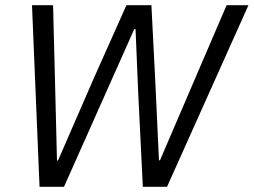

<svg xmlns="http://www.w3.org/2000/svg" viewBox="-20 -718 975 738"><path d="M226 0 496 -606H501L511 -367L529 0H622L935 -698H851L595 -102H591L577 -403L562 -698H466L340 -416L203 -101H199L193 -344L184 -698H103L132 0Z"/></svg>

Font: Braiins Sans
Style: Italic
Weight: 400
Italic angle: -11.31°
Designer: Mike Abbink, Paul van der Laan, Pieter van Rosmalen, Jiri Chlebus, Lubos Buracinsky
Foundry: Bold Monday, Sudetype
Version: Version 1.000;hotconv 1.0.109;makeotfexe 2.5.65596